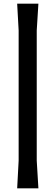

<svg xmlns="http://www.w3.org/2000/svg" viewBox="-20 -820 301 1040"><path d="M81 50V-655L73 -800H188L179 -655V50L188 200H73Z"/></svg>

Font: Farro Medium
Style: Regular
Weight: 500
Designer: Aceler Chua
Foundry: Grayscale Limited
Version: Version 1.101